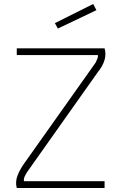

<svg xmlns="http://www.w3.org/2000/svg" viewBox="-20 -942 610 962"><path d="M64 -700H504Q521 -643 469 -579L118 -83Q110 -71 104 -58.5Q98 -46 100 -34H504V0H64Q56 -30 67 -60Q78 -90 99 -120L459 -628Q464 -639 468 -648Q472 -657 470 -666H64ZM447 -922 463 -891 270 -799 255 -826Z"/></svg>

Font: Panefresco 1wt
Style: Regular
Weight: 250
Version: Version 1.000